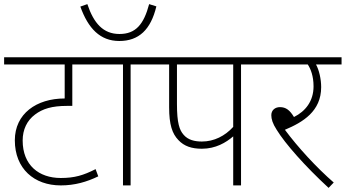

<svg xmlns="http://www.w3.org/2000/svg" viewBox="-20 -900 1678 932"><path d="M495 -587V-622H0V-587H294V-422C157 -422 52 -348 52 -219C52 -81 146 0 275 0C343 0 401 -17 457 -44L444 -79C385 -49 342 -36 275 -36C169 -36 90 -98 90 -218C90 -271 111 -315 150 -344C187 -372 232 -386 306 -386H331V-587Z M739 -869 704 -880C678 -782 639 -735 560 -735C481 -735 435 -787 404 -880L370 -868C408 -762 466 -701 559 -701C654 -701 712 -756 739 -869ZM614 -587H727V-622H480V-587H577V0H614Z M1150 -587H1262V-622H712V-587H801V-379C801 -295 816 -251 846 -220C874 -190 911 -178 960 -178C1027 -178 1077 -208 1112 -238V0H1150ZM1112 -587V-284C1072 -240 1019 -213 960 -213C924 -213 893 -221 872 -245C851 -268 839 -303 839 -395V-587Z M1600 -14C1517 -86 1426 -185 1363 -270C1451 -307 1539 -360 1539 -477C1539 -516 1529 -560 1514 -587H1638V-622H1247V-587H1474C1488 -566 1502 -531 1502 -481C1502 -409 1463 -360 1407 -332C1387 -365 1368 -380 1339 -380C1315 -380 1297 -365 1297 -341C1297 -322 1303 -301 1323 -270C1364 -203 1460 -94 1575 12Z"/></svg>

Font: Noto Sans Devanagari UI ExtraLight
Style: Regular
Weight: 200
Designer: Jelle Bosma - Monotype Design Team
Foundry: Monotype Imaging Inc.
Version: Version 2.003